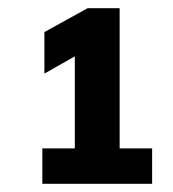

<svg xmlns="http://www.w3.org/2000/svg" viewBox="-20 -732 420 467"><path d="M271 -371H350V-285H83V-371H162V-595L88 -553V-654L193 -712H271Z"/></svg>

Font: PRinguin Sans
Style: Bold
Weight: 700
Designer: Vernon Adams
Foundry: Vernon Adams
Version: ""